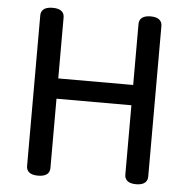

<svg xmlns="http://www.w3.org/2000/svg" viewBox="-53 -762 833 848"><g transform="rotate(5 364.0 -338.0)"><path d="M188.5 21.5Q175.8 34.2 146.5 34.2Q117.2 34.2 104.5 21.5Q94.7 11.7 94.7 -3.9V-671.9Q94.7 -687.5 104.5 -697.3Q117.2 -710 146.5 -710Q175.8 -710 188.5 -697.3Q198.2 -687.5 198.2 -671.9V-401.4H530.3V-671.9Q530.3 -687.5 540 -697.3Q552.7 -710 581.1 -710Q609.4 -710 622.1 -697.3Q631.8 -687.5 631.8 -671.9V-3.9Q631.8 11.7 622.1 21.5Q609.4 34.2 581.1 34.2Q552.7 34.2 540 21.5Q530.3 11.7 530.3 -3.9V-311.5H198.2V-3.9Q198.2 11.7 188.5 21.5Z"/></g></svg>

Font: TaiwanPearl
Style: Regular
Weight: 400
Version: Version 2.102